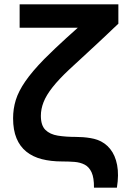

<svg xmlns="http://www.w3.org/2000/svg" viewBox="-20 -740 566 880"><path d="M515.8 120H410.7Q411.2 74.8 399.8 49.9Q388.3 25.1 368 14.6Q347.7 4.1 321.1 2Q294.5 0 264.3 0Q213.1 0 171.7 -10.6Q130.3 -21.2 100.9 -44.8Q71.5 -68.2 55.8 -106Q40 -143.8 40 -198Q40 -241 52.3 -281.3Q64.7 -321.6 95.8 -366.8Q126.8 -412.1 183 -469.5Q209 -495.6 233.5 -518.7Q258 -541.8 283.1 -564.8Q308.2 -587.7 336.7 -613H70V-720H522.5V-631.3Q508.2 -618.1 497.1 -607.5Q486.1 -596.9 472.5 -584Q458.8 -571.1 437.8 -551.4Q416.8 -531.7 383 -500.5Q349.2 -469.3 297.2 -421.3Q249.1 -376.1 220.6 -339.8Q192.1 -303.6 179.7 -272Q167.3 -240.3 167.3 -209.3Q167.3 -165.2 188.2 -144.6Q209 -124.1 245.2 -118.3Q281.5 -112.5 327.8 -112.5Q343.4 -112.5 360.8 -111.2Q378.2 -109.9 395 -107Q411.8 -104.2 426 -99.2Q461.2 -86.7 484.8 -57.5Q508.3 -28.4 516.8 16.3Q525.3 61.1 515.8 120Z"/></svg>

Font: Manrope Variable Light
Style: Regular
Weight: 200
Designer: Mikhail Sharanda
Foundry: Mikhail Sharanda
Version: Version 4.505